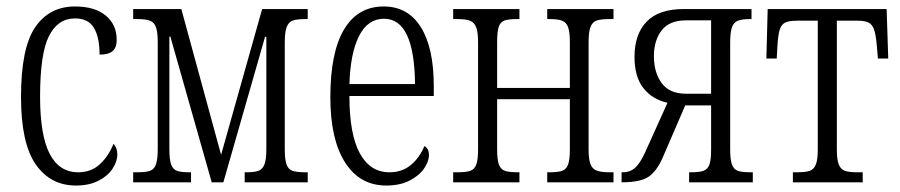

<svg xmlns="http://www.w3.org/2000/svg" viewBox="-20 -564 2783 594"><path d="M45 -264Q45 -416 89 -480Q133 -544 212 -544Q273 -544 307 -516Q341 -488 341 -441Q341 -416 328 -405.5Q315 -395 288 -395Q288 -449 270.5 -478Q253 -507 212 -507Q159 -507 131.5 -452.5Q104 -398 104 -265Q104 -146 133.5 -88.5Q163 -31 222 -31Q262 -31 289 -56Q316 -81 331 -119Q343 -107 343 -86Q343 -65 328.5 -42.5Q314 -20 285 -5Q256 10 215 10Q136 10 90.5 -55.5Q45 -121 45 -264Z M392 -31H405Q431 -31 444 -35.5Q457 -40 462.5 -55.5Q468 -71 468 -103V-433Q468 -465 462.5 -480Q457 -495 444 -500Q431 -505 404 -505H392V-536H541L664 -85L791 -536H932V-505H925Q899 -505 886 -500.5Q873 -496 867 -480.5Q861 -465 861 -433V-102Q861 -70 866.5 -55Q872 -40 885 -35.5Q898 -31 925 -31H932V0H737V-31H741Q767 -31 779.5 -35.5Q792 -40 798 -55Q804 -70 804 -102V-450H800L671 0H635L507 -451H504V-103Q504 -70 509.5 -55Q515 -40 527.5 -35.5Q540 -31 566 -31H571V0H392Z M1002 -263Q1002 -402 1044.5 -473Q1087 -544 1167 -544Q1242 -544 1282 -480Q1322 -416 1322 -298V-267H1061Q1061 -149 1093 -90Q1125 -31 1185 -31Q1224 -31 1251 -53.5Q1278 -76 1293 -112Q1307 -105 1307 -84Q1307 -64 1291.5 -42Q1276 -20 1246.5 -5Q1217 10 1175 10Q1093 10 1047.5 -61.5Q1002 -133 1002 -263ZM1264 -304Q1262 -506 1168 -506Q1118 -506 1091 -453Q1064 -400 1061 -304Z M1382 -31H1395Q1422 -31 1435 -35.5Q1448 -40 1453.5 -55Q1459 -70 1459 -102V-433Q1459 -465 1453 -480Q1447 -495 1434 -500Q1421 -505 1395 -505H1382V-536H1587V-505H1580Q1553 -505 1540.5 -500.5Q1528 -496 1523 -481Q1518 -466 1518 -434V-292H1743V-433Q1743 -465 1737.5 -480Q1732 -495 1719 -500Q1706 -505 1680 -505H1673V-536H1878V-505H1866Q1839 -505 1826 -500.5Q1813 -496 1807 -481Q1801 -466 1801 -434V-102Q1801 -70 1807 -55.5Q1813 -41 1826.5 -36Q1840 -31 1868 -31H1878V0H1673V-31H1680Q1706 -31 1719 -35.5Q1732 -40 1737.5 -55Q1743 -70 1743 -102V-257H1518V-102Q1518 -70 1523.5 -55Q1529 -40 1542 -35.5Q1555 -31 1582 -31H1587V0H1382Z M1903 -31H1906Q1930 -31 1945.5 -45.5Q1961 -60 1976 -93L2045 -246Q1997 -257 1970 -292Q1943 -327 1943 -388Q1943 -458 1980.5 -497Q2018 -536 2095 -536H2305V-505H2301Q2276 -505 2263 -500Q2250 -495 2244.5 -479.5Q2239 -464 2239 -432V-102Q2239 -70 2244.5 -55Q2250 -40 2262.5 -35.5Q2275 -31 2303 -31H2309V0H2112V-31H2119Q2145 -31 2157.5 -36Q2170 -41 2175 -55.5Q2180 -70 2180 -102V-238H2100L2030 -76Q2011 -33 1985.5 -16.5Q1960 0 1903 0ZM2180 -274V-501H2102Q2051 -501 2027 -470Q2003 -439 2003 -390Q2003 -340 2027 -307Q2051 -274 2103 -274Z M2433 -31H2445Q2472 -31 2485 -35.5Q2498 -40 2504 -55Q2510 -70 2510 -102V-500H2446Q2421 -500 2409 -494Q2397 -488 2392 -471.5Q2387 -455 2385 -419L2383 -383H2351L2355 -536H2723L2728 -383H2696L2693 -419Q2690 -455 2684.5 -471.5Q2679 -488 2667.5 -494Q2656 -500 2632 -500H2569V-102Q2569 -70 2575 -55Q2581 -40 2594 -35.5Q2607 -31 2633 -31H2649V0H2433Z"/></svg>

Font: Noto Serif CondLight
Style: Regular
Weight: 300
Width: 3
Designer: Monotype Design Team
Foundry: Monotype Imaging Inc.
Version: Version 1.001